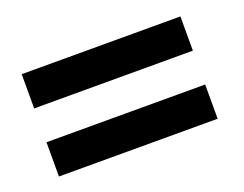

<svg xmlns="http://www.w3.org/2000/svg" viewBox="-54 -499 548 432"><g transform="rotate(-20 219.5 -283.5)"><path d="M405 -161H25V-243H405ZM405 -324H25V-406H405Z"/></g></svg>

Font: Ekushey Lal Sabuj Normal
Style: Bold
Weight: 700
Designer: Al Mamun Sumon
Foundry: Al Mamun Sumon
Version: Version 1.0